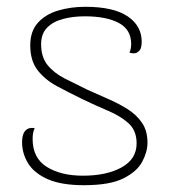

<svg xmlns="http://www.w3.org/2000/svg" viewBox="-20 -533 500 565"><path d="M227 12Q161 12 121 -5.5Q81 -23 63 -52Q45 -81 45 -114Q45 -130 49 -139.5Q53 -149 61 -153.5Q69 -158 82 -156Q79 -149 77.5 -142Q76 -135 76 -124Q76 -68 117.5 -42Q159 -16 224 -16Q294 -16 338 -40.5Q382 -65 382 -111Q382 -149 358 -170.5Q334 -192 297 -207.5Q260 -223 221 -242Q182 -261 147.5 -279.5Q113 -298 91 -326Q69 -354 69 -400Q69 -441 91.5 -466Q114 -491 151 -502Q188 -513 231 -513Q314 -513 355.5 -485Q397 -457 397 -410Q397 -399 394.5 -391.5Q392 -384 384 -379Q380 -376 374 -376Q368 -376 361 -378Q364 -385 365 -391.5Q366 -398 366 -404Q366 -446 329.5 -465.5Q293 -485 229 -485Q196 -485 166.5 -477.5Q137 -470 119 -452Q101 -434 101 -403Q101 -365 120 -341.5Q139 -318 170.5 -302Q202 -286 237 -269Q268 -255 299 -241.5Q330 -228 356 -211.5Q382 -195 398 -171.5Q414 -148 414 -113Q414 -86 398.5 -57Q383 -28 343 -8Q303 12 227 12Z"/></svg>

Font: Arima Thin Thin
Style: Regular
Weight: 250
Version: Version 1.100